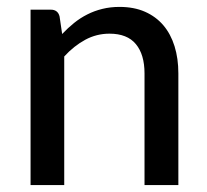

<svg xmlns="http://www.w3.org/2000/svg" viewBox="-20 -536 600 556"><path d="M160 -437.5Q176.5 -455 194.5 -469.5Q212.5 -484 232.8 -494.2Q253 -504.5 276.2 -510.2Q299.5 -516 326 -516Q368 -516 399.8 -502Q431.5 -488 453 -462.8Q474.5 -437.5 485.5 -402Q496.5 -366.5 496.5 -323.5V0H398.5V-323.5Q398.5 -378 373.5 -408.2Q348.5 -438.5 297 -438.5Q259.5 -438.5 226.8 -420.8Q194 -403 166 -372.5V0H68.5V-508H127Q147.5 -508 152.5 -488.5Z"/></svg>

Font: Lato 2
Style: Regular
Weight: 500
Designer: Lukasz Dziedzic with Adam Twardoch and Botio Nikoltchev
Foundry: tyPoland Lukasz Dziedzic
Version: Version 2.015; 2015-08-06; http://www.latofonts.com/